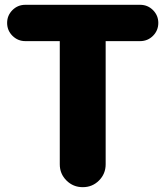

<svg xmlns="http://www.w3.org/2000/svg" viewBox="-20 -775 692 803"><path d="M9.8 -679.2Q9.8 -710.4 32 -732.7Q54.2 -754.9 85.9 -754.9H565.9Q597.7 -754.9 619.9 -732.7Q642.1 -710.4 642.1 -679.2Q642.1 -647.5 619.9 -625.2Q597.7 -603 565.9 -603H421.9V-87.9Q421.9 -47.9 394 -20Q366.2 7.8 326.2 7.8Q286.1 7.8 258.1 -20Q230 -47.9 230 -87.9V-603H85.9Q54.7 -603 32.2 -625.2Q9.8 -647.5 9.8 -679.2Z"/></svg>

Font: Jellee Roman
Style: Bold
Weight: 700
Designer: Alfredo Marco Pradil
Foundry: Alfredo Marco Pradil and JAM Design
Version: Version 1.000